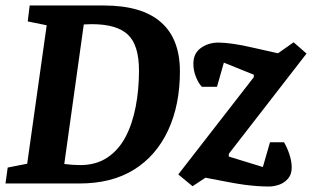

<svg xmlns="http://www.w3.org/2000/svg" viewBox="-25 -668 1136 699"><path d="M-5 0 3 -58 74 -72 145 -576 76 -590 83 -648H353Q491 -648 560.5 -587.5Q630 -527 630 -408Q630 -286 587 -193.5Q544 -101 463 -50.5Q382 0 264 0ZM267 -67Q325 -67 366 -94.5Q407 -122 432 -169.5Q457 -217 469 -279.5Q481 -342 481 -411Q481 -504 440.5 -542Q400 -580 309 -580Q303 -580 293 -579.5Q283 -579 280 -579L209 -71Q224 -69 239 -68Q254 -67 267 -67ZM954 11Q935 11 912.5 9.5Q890 8 864 4.5Q838 1 807 -5L723 -21L676 10L624 -33L899 -387V-396L790 -440L765 -352H710Q698 -364 688.5 -387.5Q679 -411 679 -436Q679 -474 706.5 -493.5Q734 -513 770 -513Q791 -513 823.5 -508.5Q856 -504 898 -494L987 -474L1044 -514L1091 -473L808 -108V-98L932 -60L958 -150H1009Q1020 -132 1028.5 -106.5Q1037 -81 1037 -58Q1037 -33 1023.5 -17.5Q1010 -2 991 4.5Q972 11 954 11Z"/></svg>

Font: Faustina Light
Style: Bold Italic
Weight: 700
Italic angle: -8°
Version: Version 1.200